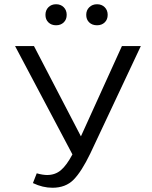

<svg xmlns="http://www.w3.org/2000/svg" viewBox="-20 -875 718 904"><path d="M643 -658 405 -152Q364 -67 326.5 -29Q289 9 227 9Q181 9 135 -13L153 -59Q181 -51 202 -51Q240 -51 267 -74Q294 -97 321 -148L51 -658H140L361 -233L554 -658ZM194 -805Q194 -827 208 -841Q222 -855 244 -855Q266 -855 280 -841Q294 -827 294 -805Q294 -783 280 -769.5Q266 -756 244 -756Q222 -756 208 -769.5Q194 -783 194 -805ZM386 -805Q386 -827 400.5 -841Q415 -855 437 -855Q459 -855 473 -841Q487 -827 487 -805Q487 -783 473 -769.5Q459 -756 437 -756Q414 -756 400 -769.5Q386 -783 386 -805Z"/></svg>

Font: Ysabeau Medium
Style: Regular
Weight: 500
Designer: Christian Thalmann (Catharsis Fonts)
Version: Version 0.003